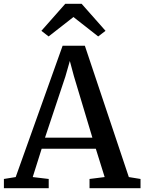

<svg xmlns="http://www.w3.org/2000/svg" viewBox="-30 -989 758 1009"><path d="M52.5 -58.5 299 -748.5H416L647 -58.5L708.5 -48.5V0H440.5V-48.5L520 -58.5L473.5 -207.5H189L142 -58.5L226 -48.5V0H-9.5V-48.5ZM455.5 -265.5 358.5 -588.5 337 -668.5 313.5 -586.5 206.5 -265.5ZM225.5 -797.5 187.5 -827 313 -969H399L524.5 -827L486 -797.5L356 -899.5Z"/></svg>

Font: Merriweather 28pt Medium
Style: Regular
Weight: 500
Version: Version 2.100